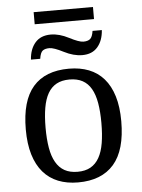

<svg xmlns="http://www.w3.org/2000/svg" viewBox="-57 -880 692 935"><g transform="rotate(-5 288.5 -412.5)"><path d="M522 -269Q522 -127.9 462.2 -59.1Q402.3 9.8 287.1 9.8Q232.9 9.8 189.9 -7.3Q147 -24.4 116.9 -59.1Q86.9 -93.8 71 -146.2Q55.2 -198.7 55.2 -269Q55.2 -409.2 114.5 -477.5Q173.8 -545.9 290 -545.9Q344.2 -545.9 387.2 -529.1Q430.2 -512.2 460.2 -477.8Q490.2 -443.4 506.1 -391.4Q522 -339.4 522 -269ZM151.9 -269Q151.9 -213.4 159.2 -170.9Q166.5 -128.4 182.9 -99.9Q199.2 -71.3 225.3 -56.6Q251.5 -42 289.1 -42Q326.7 -42 352.5 -56.6Q378.4 -71.3 394.5 -99.9Q410.6 -128.4 417.7 -170.9Q424.8 -213.4 424.8 -269Q424.8 -324.7 417.5 -366.7Q410.2 -408.7 394 -436.8Q377.9 -464.8 351.8 -479Q325.7 -493.2 288.1 -493.2Q250.5 -493.2 224.6 -479Q198.7 -464.8 182.6 -436.8Q166.5 -408.7 159.2 -366.7Q151.9 -324.7 151.9 -269ZM420.9 -719.2H466.3Q462.9 -668 436.3 -637Q409.7 -606 361.3 -606Q318.8 -606 272.2 -629.9Q225.6 -653.8 204.1 -653.8Q182.6 -653.8 171.1 -645Q159.7 -636.2 155.3 -606H109.9Q113.3 -657.2 140.1 -688.2Q167 -719.2 216.3 -719.2Q257.8 -719.2 304.4 -695.1Q351.1 -670.9 372.1 -670.9Q394 -670.9 405.3 -680.4Q416.5 -689.9 420.9 -719.2ZM433.1 -775.9H143.1V-835H433.1Z"/></g></svg>

Font: Droid Serif
Style: Regular
Weight: 400
Designer: Monotype Design team
Foundry: Monotype Imaging Inc.
Version: Version 1.03